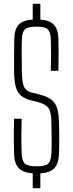

<svg xmlns="http://www.w3.org/2000/svg" viewBox="-20 -907 382 1009"><path d="M152 82V4Q101 0 78.2 -24Q55.5 -48 54 -98Q53 -133 52.8 -161.2Q52.5 -189.5 52.8 -218Q53 -246.5 54 -283H94Q92.5 -234.5 92.2 -190.8Q92 -147 94 -98Q95.5 -60 111.8 -46.5Q128 -33 173 -33Q216.5 -33 232.2 -46.5Q248 -60 250 -98Q251.5 -122.5 251.5 -152.2Q251.5 -182 251 -211.8Q250.5 -241.5 250 -266Q249.5 -317 235.2 -338.2Q221 -359.5 181 -370L145 -379Q110.5 -388 91 -404Q71.5 -420 63.2 -449.5Q55 -479 54 -529Q53.5 -567.5 54 -612.5Q54.5 -657.5 55 -703Q56 -753.5 78.2 -777.2Q100.5 -801 152 -804V-887H192V-804Q241 -801 263.2 -777Q285.5 -753 287 -702Q288 -665.5 288 -624.8Q288 -584 287 -535H247Q248.5 -587 248.5 -626.2Q248.5 -665.5 247 -702Q245.5 -740.5 230.2 -753.8Q215 -767 172 -767Q128.5 -767 112.5 -753.8Q96.5 -740.5 95 -702Q93.5 -656.5 94 -615.8Q94.5 -575 95 -529Q96 -473 106.2 -450.8Q116.5 -428.5 145 -421L182 -412Q223 -402 246 -386.2Q269 -370.5 278.8 -342Q288.5 -313.5 290 -266Q291 -239.5 291.2 -210.2Q291.5 -181 291.2 -152.2Q291 -123.5 290 -98Q288 -47 265.5 -23Q243 1 192 4V82Z"/></svg>

Font: Big Shoulders Text SC Thin
Style: Regular
Weight: 100
Designer: Patric King
Foundry: XO Type Co
Version: Version 2.002